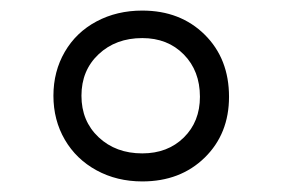

<svg xmlns="http://www.w3.org/2000/svg" viewBox="-20 -530 533 363"><path d="M249 -510Q321 -510 367 -464.5Q413 -419 413 -347Q413 -277 367 -232Q321 -187 249 -187Q201 -187 162.5 -208Q124 -229 102.5 -266Q81 -303 81 -349Q81 -395 102.5 -432Q124 -469 162.5 -489.5Q201 -510 249 -510ZM249 -458Q199 -458 166.5 -427.5Q134 -397 134 -349Q134 -301 166.5 -270.5Q199 -240 249 -240Q297 -240 327.5 -270Q358 -300 358 -347Q358 -396 327.5 -427Q297 -458 249 -458Z"/></svg>

Font: A Bank Premium Regular
Style: Regular
Weight: 400
Designer: Ninad Kale (Devanagari), Jonny Pinhorn (Latin), Htun Naung (Myanmar)
Foundry: Indian Type Foundry
Version: 4.004